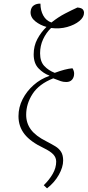

<svg xmlns="http://www.w3.org/2000/svg" viewBox="-20 -821 479 1049"><path d="M237 208 219 191Q249 162 268 129Q287 96 287 62Q287 40 271.5 23Q256 6 219 -12Q147 -46 114 -88Q81 -130 81 -186Q81 -235 103.5 -279Q126 -323 164 -356.5Q202 -390 249 -406L250 -408Q217 -420 190.5 -447.5Q164 -475 164 -524Q164 -570 184 -607.5Q204 -645 234 -674Q200 -683 173 -704.5Q146 -726 147 -756Q149 -781 164.5 -791.5Q180 -802 201 -801Q201 -764 216.5 -736Q232 -708 261 -698Q297 -727 335.5 -747Q374 -767 403 -780Q425 -778 432 -770Q439 -762 439 -751Q439 -727 413.5 -706Q388 -685 347 -673.5Q306 -662 259 -668Q232 -642 215.5 -606.5Q199 -571 199 -530Q199 -485 222 -460.5Q245 -436 279 -423Q338 -445 376 -448Q385 -434 385 -419Q385 -399 374 -386Q363 -373 342 -373Q325 -373 312.5 -377.5Q300 -382 271 -393Q193 -362 158 -308Q123 -254 123 -194Q123 -148 149 -113Q175 -78 233 -49Q262 -34 282.5 -21.5Q303 -9 314 9Q325 27 325 56Q325 92 301.5 134Q278 176 237 208Z"/></svg>

Font: Noto Serif ExtraCondensed ExtraLight
Style: Italic
Weight: 200
Width: 2
Italic angle: -12°
Designer: Monotype Design Team
Foundry: Monotype Imaging Inc.
Version: Version 2.014; ttfautohint (v1.8.4.7-5d5b)